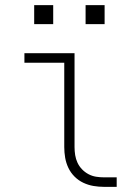

<svg xmlns="http://www.w3.org/2000/svg" viewBox="-20 -727 540 747"><path d="M385 0Q364 0 343.5 -3.5Q323 -7 304 -16Q285 -25 270 -40Q255 -55 246 -74Q237 -93 233.5 -113.5Q230 -134 230 -155V-483H75V-520H270V-155Q270 -139 272.5 -123.5Q275 -108 281.5 -94Q288 -80 299 -68.5Q310 -57 324 -49.5Q338 -42 353.5 -39.5Q369 -37 385 -37H434V0ZM313 -633V-707H387V-633ZM113 -633V-707H187V-633Z"/></svg>

Font: Iosevka SS04 Extralight
Style: Regular
Weight: 200
Monospace: yes
Designer: Belleve Invis
Foundry: Belleve Invis
Version: Version 19.0.0; ttfautohint (v1.8.4)